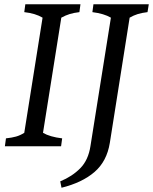

<svg xmlns="http://www.w3.org/2000/svg" viewBox="-20 -687 719 902"><path d="M94 -63 180 -604Q147 -624 94 -630L99 -667H358L353 -630Q327 -627 307.5 -621Q288 -615 268 -604L182 -63Q214 -44 272 -37L267 0H3L8 -37Q36 -40 55.5 -45.5Q75 -51 94 -63ZM405 -1 501 -604Q469 -623 414 -630L419 -667H679L673 -630Q647 -627 627.5 -621Q608 -615 589 -604L496 -16Q482 71 424 121Q366 171 269 195L263 165Q319 142 357 103.5Q395 65 405 -1Z"/></svg>

Font: Caladea
Style: Italic
Weight: 400
Italic angle: -9°
Designer: Carolina Giovagnoli and Andres Torresi
Foundry: Carolina Giovagnoli & Andres Torresi
Version: Version 1.001